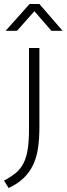

<svg xmlns="http://www.w3.org/2000/svg" viewBox="-65 -710 333 960"><path d="M80 -470H132V-73Q132 -16 125 31Q118 78 100 115.5Q82 153 52.5 181Q23 209 -22 230L-45 193Q-11 175 13 155.5Q37 136 52 107Q67 78 73.5 37Q80 -4 80 -65ZM248 -556H192L107 -654L20 -556H-37L83 -690H132Z"/></svg>

Font: Mukta Vaani ExtraLight
Style: Regular
Weight: 275
Designer: Noopur Datye, Girish Dalvi, Yashodeep Gholap, Pallavi Karambelkar
Foundry: Ek Type
Version: Version 2.538;PS 1.000;hotconv 16.6.51;makeotf.lib2.5.65220;